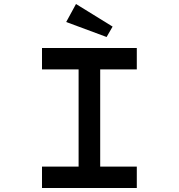

<svg xmlns="http://www.w3.org/2000/svg" viewBox="-20 -940 894 960"><path d="M190 0V-107H373V-593H190V-700H664V-593H481V-107H664V0ZM513 -755 311 -830 360 -920 543 -807Z"/></svg>

Font: Lexend Zetta
Style: Regular
Weight: 400
Designer: Bonnie Shaver-Troup, Thomas Jockin
Foundry: Lexend
Version: Version 1.007